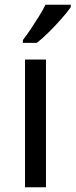

<svg xmlns="http://www.w3.org/2000/svg" viewBox="-20 -786 317 806"><path d="M173 0H85V-536H173ZM277 -756Q265 -738 240 -709.5Q215 -681 186.5 -652.5Q158 -624 134 -606H76V-618Q91 -637 108.5 -663Q126 -689 143 -716.5Q160 -744 171 -766H277Z"/></svg>

Font: Noto Sans Takri
Style: Regular
Weight: 400
Designer: Monotype Design Team
Foundry: Monotype Imaging Inc.
Version: Version 2.003; ttfautohint (v1.8.4.7-5d5b)